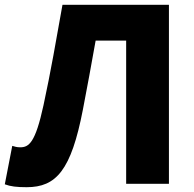

<svg xmlns="http://www.w3.org/2000/svg" viewBox="-33 -765 809 799"><path d="M78 14C201 14 263 -56 312 -309C330 -403 347 -494 365 -596H492V0H670V-745H227C202 -605 178 -465 148 -327C114 -170 87 -152 51 -152C37 -152 28 -155 18 -158L-13 2C11 11 36 14 78 14Z"/></svg>

Font: Noto Sans CJK HK Black
Style: Regular
Weight: 900
Designer: Ryoko NISHIZUKA 西塚涼子 (kana, bopomofo & ideographs); Paul D. Hunt (Latin, Greek & Cyrillic); Sandoll Communications 산돌커뮤니
Foundry: Adobe
Version: Version 2.004;hotconv 1.0.118;makeotfexe 2.5.65603